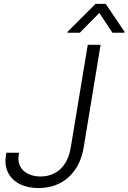

<svg xmlns="http://www.w3.org/2000/svg" viewBox="-20 -958 661 988"><path d="M179.2 9.8Q122.6 9.8 81.5 -11Q40.5 -31.7 21.5 -69.8Q2.4 -107.9 10.7 -159.7L12.7 -171.9H78.1L76.2 -159.7Q70.8 -127 83.7 -102.3Q96.7 -77.6 124 -63.7Q151.4 -49.8 189 -49.8Q227.5 -49.8 259.8 -66.2Q292 -82.5 314.2 -116.2Q336.4 -149.9 344.7 -202.6L431.6 -727.5H497.6L411.1 -202.6Q399.4 -131.8 366.2 -84.5Q333 -37.1 284.9 -13.7Q236.8 9.8 179.2 9.8ZM558.6 -789.6 491.2 -891.6 390.6 -789.6H326.7L327.6 -794.4L471.7 -938H523.9L621.1 -794.4L620.1 -789.6Z"/></svg>

Font: Inter Tight Light
Style: Italic
Weight: 300
Italic angle: -9.39999°
Designer: Rasmus Andersson
Foundry: rsms
Version: Version 3.004